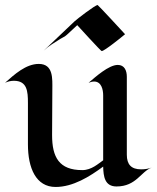

<svg xmlns="http://www.w3.org/2000/svg" viewBox="-25 -733 623 763"><path d="M578 -67C564 -62 550 -60 536 -60C496 -60 479 -80 479 -118V-428C479 -452 470 -475 443 -475C407 -475 354 -427 327 -404C334 -407 342 -409 349 -409C378 -409 385 -377 385 -354V-96C366 -83 339 -57 302 -57C210 -57 182 -108 182 -196C182 -257 183 -318 183 -378C183 -419 188 -479 129 -479C78 -479 32 -437 -5 -404C6 -409 18 -412 30 -412C83 -412 86 -370 86 -324V-159C86 -65 118 10 196 10C265 10 331 -31 385 -71C386 -32 391 8 438 8C517 8 535 -52 578 -67ZM472 -597C463 -607 365 -713 363 -713C353 -713 282 -658 271 -648L149 -532C168 -550 192 -564 214 -578C222 -583 234 -588 241 -595L282 -633C290 -624 376 -530 379 -530C390 -530 459 -586 472 -597Z"/></svg>

Font: Fondamento
Style: Regular
Weight: 400
Designer: Astigmatic (AOETI)
Foundry: Astigmatic (AOETI)
Version: Version 1.001